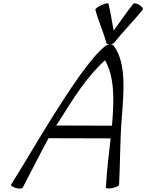

<svg xmlns="http://www.w3.org/2000/svg" viewBox="-20 -1100 864 1135"><path d="M655 -848C708 -914 770 -976 823 -1042C828 -1048 820 -1061 805 -1070C789 -1080 773 -1083 768 -1078C727 -1026 691 -972 652 -919C641 -972 635 -1026 621 -1078C620 -1083 602 -1080 580 -1070C559 -1061 542 -1048 544 -1042C561 -976 591 -914 608 -848C610 -840 618 -837 628 -838C638 -837 648 -840 655 -848ZM114 10C162 -81 218 -194 267 -283L634 -282C623 -185 611 -88 606 8C605 14 622 16 644 12C665 7 684 -1 684 -8C691 -141 689 -271 700 -405C712 -556 727 -728 654 -827C650 -833 642 -838 631 -838C621 -838 610 -833 601 -827C510 -754 383 -556 290 -409C207 -277 102 -96 46 -10C42 -3 55 6 73 11C92 17 110 16 114 10ZM334 -391C412 -516 493 -647 601 -744C656 -646 654 -520 645 -395C644 -383 643 -370 642 -357L312 -358C319 -370 327 -381 334 -391Z"/></svg>

Font: Nupuram Light Oblique
Style: Regular
Weight: 300
Designer: Santhosh Thottingal (santhosh.thottingal@gmail.com)
Foundry: SMC
Version: Version 1.000